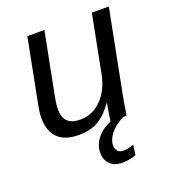

<svg xmlns="http://www.w3.org/2000/svg" viewBox="-135 -626 826 934"><g transform="rotate(-20 278.0 -159.5)"><path d="M202.6 -528.3 141.1 -213.4Q132.3 -170.4 132.3 -140.1Q132.3 -58.6 219.7 -58.6Q281.2 -58.6 328.1 -105.5Q375 -152.3 390.6 -232.4L448.2 -528.3H536.1L455.1 -112.8Q445.3 -66.4 436 0H353Q353 -5.4 358.2 -37.8Q363.3 -70.3 366.7 -90.3H365.2Q324.7 -34.2 283.9 -12.5Q243.2 9.3 187 9.3Q114.7 9.3 78.4 -26.4Q42 -62 42 -129.4Q42 -160.6 52.2 -209.5L114.3 -528.3ZM340.3 208.5Q297.4 208.5 275.4 185.5Q253.4 162.6 253.4 126.5Q253.4 85.9 281.2 51.5Q309.1 17.1 353.5 0H418.5Q373 23.4 348.6 54Q324.2 84.5 324.2 115.2Q324.2 131.8 334 143.3Q343.8 154.8 362.3 154.8Q388.7 154.8 418 144L410.6 195.3Q377.9 208.5 340.3 208.5Z"/></g></svg>

Font: Liberation Sans
Style: Italic
Weight: 400
Italic angle: -12°
Designer: Steve Matteson
Foundry: Ascender Corporation
Version: Version 2.1.5